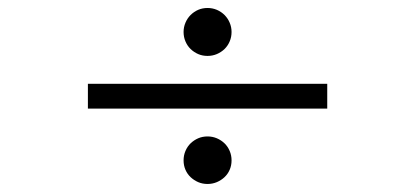

<svg xmlns="http://www.w3.org/2000/svg" viewBox="-20 -541 1040 481"><path d="M560.1 -139.2Q560.1 -126.5 555.4 -115.7Q550.8 -105 542.5 -97.2Q534.2 -89.4 523.2 -84.7Q512.2 -80.1 500 -80.1Q487.3 -80.1 476.6 -84.7Q465.8 -89.4 457.5 -97.2Q449.2 -105 444.6 -115.7Q439.9 -126.5 439.9 -139.2Q439.9 -151.9 444.6 -162.8Q449.2 -173.8 457.5 -181.9Q465.8 -189.9 476.6 -194.6Q487.3 -199.2 500 -199.2Q512.2 -199.2 523.2 -194.6Q534.2 -189.9 542.5 -181.9Q550.8 -173.8 555.4 -162.8Q560.1 -151.9 560.1 -139.2ZM200.2 -269V-331.1H799.8V-269ZM560.1 -460.9Q560.1 -448.2 555.4 -437.3Q550.8 -426.3 542.5 -418.2Q534.2 -410.2 523.2 -405.5Q512.2 -400.9 500 -400.9Q487.3 -400.9 476.6 -405.5Q465.8 -410.2 457.5 -418.2Q449.2 -426.3 444.6 -437.3Q439.9 -448.2 439.9 -460.9Q439.9 -473.1 444.6 -484.1Q449.2 -495.1 457.5 -503.4Q465.8 -511.7 476.6 -516.4Q487.3 -521 500 -521Q512.2 -521 523.2 -516.4Q534.2 -511.7 542.5 -503.4Q550.8 -495.1 555.4 -484.1Q560.1 -473.1 560.1 -460.9Z"/></svg>

Font: BabelStone Ogham Pictish
Style: Regular
Weight: 400
Designer: Andrew West
Foundry: BabelStone
Version: Version 1.02 March 14, 2022